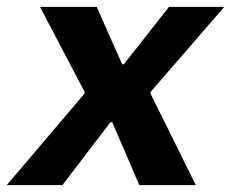

<svg xmlns="http://www.w3.org/2000/svg" viewBox="-56 -540 675 560"><path d="M191 -267.6V-271.6L60.6 -520H226L300.2 -352.8H305.4L437 -520H598.2L383.2 -271.8L382.6 -267.8L515.2 0H350.4L271.4 -183.6H266.2L126 0H-36.4Z"/></svg>

Font: Fixel Italic Variable 20240409 Display Thin
Style: Italic
Weight: 100
Italic angle: -10°
Designer: AlfaBravo + MacPaw
Foundry: Kyrylo Tkachov, Marchela Mozhyna, Serhii Makarenko, Maria Weinstein, Zakhar Kryvoshyya
Version: Version 1.211;Glyphs 3.2 (3225)